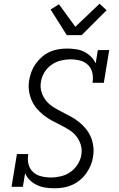

<svg xmlns="http://www.w3.org/2000/svg" viewBox="-20 -1004 640 1032"><path d="M273 8Q249 8 225 4.5Q201 1 179.5 -9Q158 -19 141 -35Q124 -51 115 -73L103 0H42L71 -176H132Q127 -148 133 -122.5Q139 -97 157 -80Q175 -63 201 -56.5Q227 -50 254 -50Q280 -50 307.5 -56.5Q335 -63 358 -79Q381 -95 397 -120Q413 -145 417 -171Q422 -200 414 -226Q406 -252 389.5 -272.5Q373 -293 351 -306.5Q329 -320 305 -332Q281 -344 258 -356.5Q235 -369 214 -385.5Q193 -402 176.5 -422Q160 -442 149.5 -466.5Q139 -491 135.5 -518.5Q132 -546 137 -574Q141 -597 149.5 -619.5Q158 -642 172.5 -662Q187 -682 206 -698.5Q225 -715 247 -725Q269 -735 293 -739Q317 -743 340 -743Q364 -743 388 -739.5Q412 -736 432 -726Q452 -716 468.5 -700Q485 -684 494 -663L506 -735H567L538 -559H477Q482 -586 476.5 -611.5Q471 -637 453.5 -654.5Q436 -672 411 -678.5Q386 -685 359 -685Q333 -685 306.5 -678.5Q280 -672 256.5 -655.5Q233 -639 218.5 -614.5Q204 -590 200 -564Q195 -536 203 -509.5Q211 -483 227.5 -463Q244 -443 266 -429Q288 -415 312 -403Q336 -391 359 -378.5Q382 -366 403 -349.5Q424 -333 440.5 -313Q457 -293 467.5 -269Q478 -245 481.5 -217.5Q485 -190 480 -161Q477 -138 467.5 -115.5Q458 -93 443.5 -72.5Q429 -52 409.5 -36Q390 -20 367.5 -10Q345 0 321 4Q297 8 273 8ZM339 -815 252 -953 297 -981 385 -860 515 -984 553 -949 419 -815Z"/></svg>

Font: Iosevka HT Light Extended
Style: Italic
Weight: 300
Width: 7
Italic angle: -9°
Monospace: yes
Designer: Belleve Invis
Foundry: Belleve Invis
Version: Version 32.3.0; ttfautohint (v1.8.4)